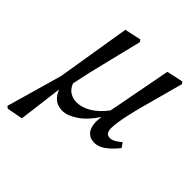

<svg xmlns="http://www.w3.org/2000/svg" viewBox="-189 -603 908 908"><g transform="rotate(45 264.5 -149.5)"><path d="M416 13Q385 13 368 -7.5Q351 -28 351 -65Q351 -74 354 -98Q318 -43 276.5 -15Q235 13 202 13Q143 13 120 -48L92 173L13 188L2 180L82 -101L142 -469L224 -487L232 -477Q208 -378 191.5 -312Q175 -246 164.5 -200.5Q154 -155 146 -115Q157 -87 177 -75Q197 -63 221 -63Q256 -63 292.5 -84.5Q329 -106 362 -150Q366 -167 370 -190Q374 -213 380 -243L423 -469L505 -487L513 -477L480 -355Q449 -245 436 -184.5Q423 -124 423 -93Q423 -55 452 -55Q465 -55 479 -63Q493 -71 509 -84L525 -61Q497 -26 470 -6.5Q443 13 416 13Z"/></g></svg>

Font: Source Serif Pro
Style: Italic
Weight: 400
Italic angle: -12°
Designer: Frank Grießhammer
Foundry: Adobe Systems Incorporated
Version: Version 3.001;hotconv 1.0.111;makeotfexe 2.5.65597